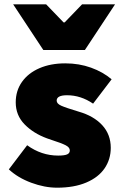

<svg xmlns="http://www.w3.org/2000/svg" viewBox="-20 -858 566 891"><path d="M21 -72 106 -184Q172 -136 250 -136Q279 -136 291.5 -141.5Q304 -147 304 -160Q304 -174 284.5 -184Q265 -194 224 -207L198 -216Q135 -239 94 -281Q53 -323 53 -383Q53 -437 82 -478Q111 -519 163 -541.5Q215 -564 283 -564Q347 -564 402.5 -544Q458 -524 498 -490L412 -377Q355 -416 291 -416Q243 -416 243 -391Q243 -377 264 -367.5Q285 -358 345 -340Q415 -320 454.5 -277Q494 -234 494 -172Q494 -119 465.5 -77Q437 -35 380.5 -11Q324 13 245 13Q187 13 125 -10Q63 -33 21 -72ZM41 -838H194L275 -754H280L361 -838H514L374 -626H181Z"/></svg>

Font: Nebula Sans Black
Style: Regular
Weight: 900
Designer: Paul D. Hunt for Adobe (as Source Sans)
Foundry: Nebula Entertainment & Broadcasting LLC
Version: Version 1.010